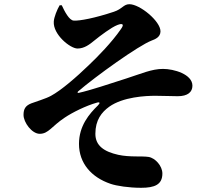

<svg xmlns="http://www.w3.org/2000/svg" viewBox="-20 -824 1040 914"><path d="M331 -726C359 -724 432 -738 522 -768C562 -781 568 -804 596 -804C646 -804 744 -723 744 -675C744 -647 718 -637 702 -631C639 -607 436 -461 352 -389C347 -384 349 -381 355 -382C403 -392 512 -428 580 -450C652 -473 702 -496 756 -496C807 -496 896 -471 896 -416C896 -386 874 -366 826 -366C799 -366 756 -368 719 -368C674 -368 566 -363 500 -316C464 -290 434 -253 434 -187C434 -130 476 -102 543 -87C598 -75 654 -82 687 -77C719 -72 753 -34 753 2C753 55 716 70 652 70C593 70 535 61 506 51C415 20 356 -47 356 -139C356 -225 405 -282 446 -322C458 -334 456 -340 440 -335C390 -321 325 -289 288 -264C226 -223 211 -187 169 -187C132 -187 92 -241 92 -277C92 -305 101 -321 129 -332C152 -341 198 -354 223 -368C271 -394 342 -455 405 -516C445 -554 512 -622 556 -686C572 -708 565 -715 539 -705C510 -694 456 -653 429 -631C407 -613 382 -593 349 -593C314 -593 232 -660 236 -721C237 -742 252 -779 264 -799H274C287 -771 309 -727 331 -726Z"/></svg>

Font: Source Han Serif KR Heavy
Style: Regular
Weight: 900
Designer: Ryoko NISHIZUKA 西塚涼子 (kana & ideographs); Frank Grießhammer (Latin, Greek & Cyrillic); Wenlong ZHANG 张文龙 (bopomofo); San
Foundry: Adobe
Version: Version 2.001;hotconv 1.1.0;makeotfexe 2.6.0